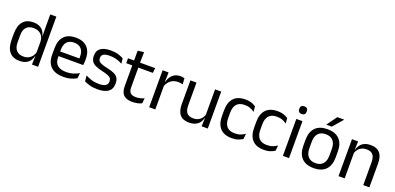

<svg xmlns="http://www.w3.org/2000/svg" viewBox="3 -1527 4899 2383"><g transform="rotate(20 2453.0 -335.0)"><path d="M227 10.5Q139 10.5 93 -44Q47 -98.5 47 -203V-283.5Q47 -388.5 93.5 -443.8Q140 -499 230.5 -499Q275.5 -499 308.5 -483.8Q341.5 -468.5 362 -441Q382.5 -413.5 389.5 -376H416L392 -301.5Q390.5 -344.5 372.8 -373.8Q355 -403 324.8 -418Q294.5 -433 255.5 -433Q193.5 -433 160.8 -397Q128 -361 128 -291V-198Q128 -129 160.8 -93Q193.5 -57 255.5 -57Q292.5 -57 321 -71.2Q349.5 -85.5 368.2 -110.8Q387 -136 394 -168L414 -110H390Q383 -77 363.2 -49.5Q343.5 -22 310.2 -5.8Q277 10.5 227 10.5ZM471 0H390L393.5 -118L392 -144V-348L392.5 -365L390.5 -503.5V-662.5H471Z M808 11Q696.5 11 640 -43.5Q583.5 -98 583.5 -199.5V-286.5Q583.5 -389.5 636 -445.2Q688.5 -501 789.5 -501Q857.5 -501 903 -475.8Q948.5 -450.5 971.5 -404Q994.5 -357.5 994.5 -293V-275Q994.5 -259 993.2 -243Q992 -227 990 -211.5H915.5Q916.5 -235.5 916.8 -257Q917 -278.5 917 -296.5Q917 -341 902.8 -371.8Q888.5 -402.5 860.2 -418.8Q832 -435 789.5 -435Q726.5 -435 695 -398.5Q663.5 -362 663.5 -294V-247.5L664 -237.5V-191Q664 -160.5 673 -136Q682 -111.5 701.2 -93.8Q720.5 -76 750.2 -66.8Q780 -57.5 821 -57.5Q868.5 -57.5 909.5 -70Q950.5 -82.5 986.5 -104L979 -34Q946.5 -13.5 903.5 -1.2Q860.5 11 808 11ZM973 -211.5H626V-272.5H973Z M1256.5 11Q1197.5 11 1153.5 -1.8Q1109.5 -14.5 1080.5 -29.5L1073 -104.5Q1109.5 -85.5 1153.2 -71.5Q1197 -57.5 1252.5 -57.5Q1309 -57.5 1337.5 -75.5Q1366 -93.5 1366 -129V-134.5Q1366 -157.5 1355.2 -172.5Q1344.5 -187.5 1316.5 -199Q1288.5 -210.5 1237 -222Q1175.5 -235.5 1140 -253.8Q1104.5 -272 1089.2 -299Q1074 -326 1074 -365V-369.5Q1074 -433.5 1118.5 -466.5Q1163 -499.5 1252.5 -499.5Q1310 -499.5 1352.2 -486.5Q1394.5 -473.5 1421.5 -457.5L1429 -389Q1396.5 -408 1354.5 -420.5Q1312.5 -433 1260 -433Q1222 -433 1198.5 -425.2Q1175 -417.5 1164.5 -403.2Q1154 -389 1154 -369V-365Q1154 -343 1164.5 -327.8Q1175 -312.5 1202.2 -301.2Q1229.5 -290 1278 -279.5Q1340.5 -267 1377.2 -249.5Q1414 -232 1430 -205.2Q1446 -178.5 1446 -136.5V-128Q1446 -59 1398 -24Q1350 11 1256.5 11Z M1720 10Q1663.5 10 1629 -7Q1594.5 -24 1579 -58.5Q1563.5 -93 1563.5 -144.5V-452.5H1643.5V-154Q1643.5 -106 1665.5 -83.2Q1687.5 -60.5 1739.5 -60.5Q1769 -60.5 1796.2 -67Q1823.5 -73.5 1847.5 -85.5L1840 -16Q1816.5 -4 1785 3Q1753.5 10 1720 10ZM1835 -416H1483.5V-481H1842.5ZM1641.5 -473H1564L1563.5 -610L1645 -620.5Z M2015 -298.5 1996.5 -361 2016.5 -362Q2032.5 -424 2071.5 -459.8Q2110.5 -495.5 2175 -495.5Q2191 -495.5 2203.8 -493Q2216.5 -490.5 2226.5 -487L2231.5 -408.5Q2219 -412.5 2203.8 -415Q2188.5 -417.5 2170 -417.5Q2115 -417.5 2074.2 -387Q2033.5 -356.5 2015 -298.5ZM2019 0H1938V-488H2017L2013 -344L2019 -338Z M2305 -488H2385.5V-184.5Q2385.5 -146 2396.2 -117.2Q2407 -88.5 2431.5 -72.8Q2456 -57 2497.5 -57Q2536.5 -57 2564.5 -71.2Q2592.5 -85.5 2610.2 -110.5Q2628 -135.5 2634.5 -167L2649 -109.5H2631.5Q2624 -76.5 2604 -49.2Q2584 -22 2550.2 -5.8Q2516.5 10.5 2467 10.5Q2409.5 10.5 2373.8 -11.2Q2338 -33 2321.5 -74.8Q2305 -116.5 2305 -175.5ZM2631 -488H2712V0H2631L2634.5 -117L2631 -122Z M3032 11Q2927 11 2875.8 -45.8Q2824.5 -102.5 2824.5 -206.5V-282.5Q2824.5 -387 2876 -443.2Q2927.5 -499.5 3032 -499.5Q3063 -499.5 3088.5 -493.8Q3114 -488 3134.2 -478.8Q3154.5 -469.5 3168.5 -459.5L3175.5 -389Q3152 -407 3119.8 -419.5Q3087.5 -432 3044 -432Q2974 -432 2939.8 -393.2Q2905.5 -354.5 2905.5 -280.5V-208.5Q2905.5 -136 2939.8 -97Q2974 -58 3044 -58Q3089 -58 3121.8 -70.5Q3154.5 -83 3180 -101L3172.5 -29.5Q3150.5 -14.5 3115 -1.8Q3079.5 11 3032 11Z M3456.5 11Q3351.5 11 3300.2 -45.8Q3249 -102.5 3249 -206.5V-282.5Q3249 -387 3300.5 -443.2Q3352 -499.5 3456.5 -499.5Q3487.5 -499.5 3513 -493.8Q3538.5 -488 3558.8 -478.8Q3579 -469.5 3593 -459.5L3600 -389Q3576.5 -407 3544.2 -419.5Q3512 -432 3468.5 -432Q3398.5 -432 3364.2 -393.2Q3330 -354.5 3330 -280.5V-208.5Q3330 -136 3364.2 -97Q3398.5 -58 3468.5 -58Q3513.5 -58 3546.2 -70.5Q3579 -83 3604.5 -101L3597 -29.5Q3575 -14.5 3539.5 -1.8Q3504 11 3456.5 11Z M3785 0H3704V-488H3785ZM3744.5 -568Q3719.5 -568 3707.2 -581.2Q3695 -594.5 3695 -617.5V-620Q3695 -643.5 3707.2 -656.5Q3719.5 -669.5 3744.5 -669.5Q3769.5 -669.5 3782 -656.5Q3794.5 -643.5 3794.5 -620V-617.5Q3794.5 -594 3782 -581Q3769.5 -568 3744.5 -568Z M4113 12.5Q4008 12.5 3953.8 -44.2Q3899.5 -101 3899.5 -207.5V-282Q3899.5 -388 3954 -444.5Q4008.5 -501 4113 -501Q4218 -501 4272.2 -444.5Q4326.5 -388 4326.5 -282V-207.5Q4326.5 -101 4272.2 -44.2Q4218 12.5 4113 12.5ZM4113 -53.5Q4178 -53.5 4211.8 -92Q4245.5 -130.5 4245.5 -203V-286.5Q4245.5 -358.5 4211.8 -396.8Q4178 -435 4113 -435Q4048.5 -435 4014.5 -396.8Q3980.5 -358.5 3980.5 -286.5V-203Q3980.5 -130.5 4014.5 -92Q4048.5 -53.5 4113 -53.5ZM4078 -549.5 4175 -683H4265V-681.5L4150 -548.5H4078Z M4846.5 0H4765.5V-303.5Q4765.5 -343 4754.8 -371.5Q4744 -400 4719.8 -415.8Q4695.5 -431.5 4653.5 -431.5Q4615 -431.5 4586.8 -417Q4558.5 -402.5 4541 -377.8Q4523.5 -353 4516.5 -321.5L4502 -379H4519.5Q4527.5 -412 4547.5 -439.2Q4567.5 -466.5 4601.2 -482.8Q4635 -499 4684 -499Q4742 -499 4777.8 -477Q4813.5 -455 4830 -413.8Q4846.5 -372.5 4846.5 -312.5ZM4520 0H4439V-488H4520L4516.5 -371L4520 -366.5Z"/></g></svg>

Font: Anek Malayalam
Style: Regular
Weight: 400
Version: Version 1.003